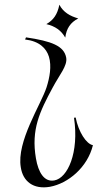

<svg xmlns="http://www.w3.org/2000/svg" viewBox="-20 -761 433 812"><path d="M90 -603 86 -594C146 -587 176 -557 187 -521C199 -481 190 -433 177 -392C153 -318 49 -162 68 -53C77 6 121 41 191 29C268 15 350 -53 373 -147C345 -152 312 -203 300 -264L293 -263C315 -115 266 -8 210 2C167 10 142 -32 132 -91C111 -213 148 -289 203 -391C231 -444 266 -483 260 -517C251 -567 198 -587 90 -603ZM231 -741C223 -700 206 -676 176 -659C214 -650 239 -632 256 -602C261 -641 278 -666 311 -683C276 -693 248 -709 231 -741Z"/></svg>

Font: Sinistre
Style: Regular
Weight: 400
Designer: Jules Durand
Foundry: Collletttivo
Version: Version 69.420;Glyphs 3.2 (3217)